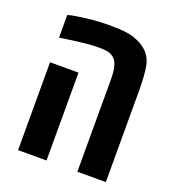

<svg xmlns="http://www.w3.org/2000/svg" viewBox="-120 -733 747 826"><g transform="rotate(20 253.5 -320.0)"><path d="M326.7 0V-420.9Q326.7 -460.4 319.3 -485.8Q312 -511.2 292 -522.5Q281.7 -529.3 267.1 -531.5Q252.4 -533.7 231.9 -533.7Q200.2 -533.7 161.4 -529.5Q122.6 -525.4 55.2 -515.1V-618.7Q69.3 -623 90.3 -626.5Q111.3 -629.9 138.7 -633.3Q170.4 -637.2 195.1 -638.4Q219.7 -639.6 241.2 -639.6Q292 -639.6 320.3 -635.3Q348.6 -630.9 370.6 -621.1Q393.6 -611.3 408.2 -599.1Q441.4 -572.3 449.2 -529.3Q457 -486.3 457 -420.4V0ZM55.2 0V-402.3H185.5V0Z"/></g></svg>

Font: Open Sans Condensed
Style: Bold
Weight: 700
Width: 3
Designer: Monotype Design Team
Foundry: Monotype Imaging Inc.
Version: Version 3.003; ttfautohint (v1.8.4)